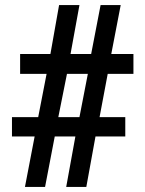

<svg xmlns="http://www.w3.org/2000/svg" viewBox="-20 -734 571 754"><path d="M78 0 116 -198H27V-274H130L163 -444H59V-522H178L212 -714H292L257 -522H338L375 -714H454L417 -522H504V-444H403L371 -274H472V-198H355L319 0H240L276 -198H195L157 0ZM209 -274H292L325 -444H243Z"/></svg>

Font: Noto Serif SemiCondensed Black
Style: Regular
Weight: 900
Width: 4
Designer: Monotype Design Team
Foundry: Monotype Imaging Inc.
Version: Version 2.014; ttfautohint (v1.8.4.7-5d5b)